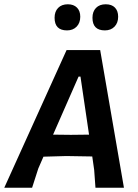

<svg xmlns="http://www.w3.org/2000/svg" viewBox="-40 -877 643 897"><path d="M277 -857Q304 -857 319.5 -841.5Q335 -826 335 -799Q335 -770 318 -752.5Q301 -735 273 -735Q215 -735 215 -794Q215 -823 231.5 -840Q248 -857 277 -857ZM454 -857Q482 -857 497 -841.5Q512 -826 512 -799Q512 -770 495 -752.5Q478 -735 450 -735Q392 -735 392 -794Q392 -823 408.5 -840Q425 -857 454 -857ZM428 -643 539 0H406L400 -83L391 -146L270 -148L163 -145L139 -90L110 0H-20L271 -643ZM327 -519 208 -248 291 -247 376 -248 336 -519Z"/></svg>

Font: Alegreya Sans SC
Style: Bold Italic
Weight: 700
Italic angle: -7°
Designer: Juan Pablo del Peral
Foundry: Huerta Tipografica
Version: Version 2.007